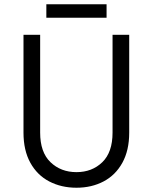

<svg xmlns="http://www.w3.org/2000/svg" viewBox="-20 -863 715 899"><path d="M90 -242V-700H168V-242Q168 -150 216.5 -103.5Q265 -57 338 -57Q411 -57 459 -103.5Q507 -150 507 -242V-700H585V-242Q585 -159 553 -101Q521 -43 465 -13.5Q409 16 338 16Q267 16 210.5 -13.5Q154 -43 122 -101Q90 -159 90 -242ZM197 -843H479V-780H197Z"/></svg>

Font: Uncut Sans VF
Style: Regular
Weight: 400
Designer: Kasper Nordkvist
Foundry: Uncut Type
Version: Version 1.100;FEAKit 1.0